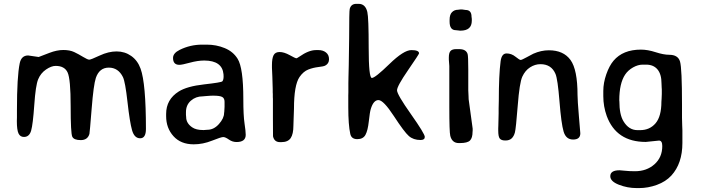

<svg xmlns="http://www.w3.org/2000/svg" viewBox="-20 -731 3575 979"><path d="M696.8 -380.9Q724.1 -305.7 724.1 -73.7Q724.1 -25.9 694.6 -25.9Q665 -25.9 653.3 -67.1Q641.6 -108.4 630.1 -210.9Q618.7 -313.5 606.9 -337.9Q583 -386.2 534.9 -386.2Q486.8 -386.2 468.8 -334Q457 -298.8 447.3 -176Q437.5 -53.2 436 -48.3Q426.8 -16.6 391.8 -16.6Q356.9 -16.6 348.6 -33.9Q340.3 -51.3 340.3 -189.7Q340.3 -328.1 324.7 -361.6Q309.1 -395 263.7 -395Q241.7 -395 214.6 -376.5Q187.5 -357.9 174.6 -326.7Q161.6 -295.4 154.8 -196Q147.9 -96.7 138.7 -64.7Q129.4 -32.7 102.1 -32.7Q83 -32.7 74.5 -50.3Q65.9 -67.9 65.9 -113.8L66.4 -131.8Q66.4 -150.4 66.4 -168.9Q66.4 -340.3 80.6 -408.7Q88.9 -448.2 123.5 -448.2L177.2 -440.4L231.9 -461.4Q270 -476.1 303 -476.1Q335.9 -476.1 358.2 -465.6Q380.4 -455.1 403.6 -440.9Q426.8 -426.8 435.1 -426.8Q443.4 -426.8 488.3 -447.8Q533.2 -468.8 574.7 -468.8Q616.2 -468.8 648.9 -445.8Q681.6 -422.9 696.8 -380.9Z M929.2 -134.3Q929.2 -103 959.5 -82Q979.5 -67.9 1016.1 -67.9H1019Q1027.8 -69.3 1037.6 -69.3Q1070.3 -69.3 1096.4 -98.6Q1122.6 -127.9 1122.6 -154.8L1123.5 -160.6L1125 -186.5V-211.9Q1125 -230 1113 -236.6Q1101.1 -243.2 1067.4 -243.2H1060.5L1057.1 -242.7H1050.8L1030.3 -241.2Q1020 -239.7 1013.7 -239.7Q978.5 -239.7 953.4 -217.8Q928.2 -195.8 928.2 -159.2V-145Q929.2 -137.2 929.2 -134.3ZM894.5 -400.4Q862.3 -400.4 862.3 -435.5Q862.3 -460 896 -476.6Q949.7 -503.4 1010.7 -503.4H1034.2Q1083 -503.4 1125.7 -485.8Q1168.5 -468.3 1191.4 -431.6Q1220.7 -385.3 1220.7 -226.1Q1220.7 -142.1 1226.8 -102.1Q1232.9 -62 1232.9 -43.5Q1232.9 -6.8 1186 -6.8Q1165 -6.8 1147 -19.5Q1128.9 -32.2 1118.2 -32.2Q1107.4 -32.2 1061 -13.7Q1014.6 4.9 967.8 4.9Q901.9 4.9 864.5 -36.6Q827.1 -78.1 827.1 -138.7V-149.9Q827.1 -224.1 891.6 -264.6Q933.6 -291 1021.2 -300.8Q1108.9 -310.5 1113.8 -316.4Q1120.1 -323.7 1120.1 -341.3Q1120.1 -346.7 1119.6 -352.5Q1113.3 -421.9 1022 -422.4Q988.3 -422.4 948.2 -411.4Q908.2 -400.4 894.5 -400.4Z M1366.7 -399.4Q1366.7 -433.1 1375 -449.5Q1383.3 -465.8 1405.8 -465.8Q1428.2 -465.8 1457.5 -449.7Q1486.8 -433.6 1490.5 -433.6Q1494.1 -433.6 1506.8 -442.4Q1554.2 -475.6 1590.8 -475.6H1604.5Q1627 -475.6 1642.3 -463.4Q1657.7 -451.2 1657.7 -429Q1657.7 -406.7 1638.2 -396.5Q1629.9 -392.1 1603.5 -389.2Q1577.1 -386.2 1552 -376.5Q1526.9 -366.7 1507.3 -338.4Q1479 -296.9 1479 -176.8L1477.1 -122.1L1476.1 -90.8Q1476.1 -47.4 1462.2 -26.9Q1448.2 -6.3 1415 -6.3H1407.7Q1378.4 -6.3 1372.1 -36.1Q1371.6 -38.6 1371.6 -128.9V-227.1L1371.1 -235.4V-251.5L1370.6 -259.8Q1370.6 -268.1 1370.6 -276.4L1368.7 -339.4L1366.7 -384.8Z M1796.9 -711.4H1808.6Q1843.3 -711.4 1853 -669.9Q1859.9 -641.6 1859.9 -487.5Q1859.9 -333.5 1876.2 -333.5Q1892.6 -333.5 1965.6 -404.5Q2038.6 -475.6 2077.6 -475.6Q2116.7 -475.6 2116.7 -459Q2116.7 -454.6 2060.5 -373Q2004.4 -291.5 2004.4 -270.5Q2004.4 -249.5 2075.2 -149.2Q2146 -48.8 2146 -33Q2146 -17.1 2124.5 -17.1Q2087.9 -17.1 2064.7 -37.4Q2041.5 -57.6 1988.3 -139.2Q1935.1 -220.7 1909.7 -220.7Q1884.3 -220.7 1870.6 -175.3Q1865.7 -159.7 1860.6 -112.5Q1855.5 -65.4 1843.5 -43.5Q1831.5 -21.5 1801.8 -21.5Q1772 -21.5 1766.1 -47.9Q1755.9 -94.2 1755.9 -184.1V-244.6L1756.3 -259.8Q1756.3 -282.7 1756.3 -305.7L1756.8 -336.9L1758.3 -398.9L1760.3 -536.6Q1760.3 -674.8 1763.2 -685.5Q1770 -711.4 1796.9 -711.4Z M2385.7 -625.5Q2385.7 -574.7 2328.1 -574.7H2324.2L2322.3 -575.2L2307.6 -576.7Q2305.7 -577.1 2304.2 -577.1Q2272.5 -577.1 2272.5 -620.6V-629.9Q2272.5 -656.7 2284.7 -668.9Q2296.9 -681.2 2314.9 -681.2L2326.2 -682.6H2337.4L2354 -680.2Q2384.3 -680.2 2384.3 -646L2385.7 -634.8ZM2369.6 -225.1 2390.1 -75.2V-64.5L2389.6 -59.6Q2389.6 -27.8 2376.5 -14.6Q2363.3 -1.5 2325.2 -1.5H2319.3Q2285.2 -1.5 2275.9 -38.6Q2271 -57.6 2271 -185.5V-394.5L2268.6 -427.2V-438Q2268.6 -461.9 2277.3 -471.2Q2286.1 -480.5 2305.2 -480.5H2321.8Q2356.4 -480.5 2364.3 -455.6Q2367.7 -444.8 2367.7 -375.5V-270L2369.1 -240.7Q2369.6 -234.9 2369.6 -225.1Z M2699.2 -457Q2738.8 -474.6 2778.8 -474.6Q2853 -474.6 2888.9 -425.3Q2924.8 -376 2924.8 -246.6Q2924.8 -220.2 2931.9 -137Q2939 -53.7 2939 -51.3Q2939 -19.5 2902.3 -19.5Q2865.7 -19.5 2853.8 -60.1Q2841.8 -100.6 2832.8 -214.1Q2823.7 -327.6 2812.5 -354Q2791.5 -403.8 2735.8 -403.8Q2708 -403.8 2682.9 -387.7Q2657.7 -371.6 2643.3 -340.3Q2628.9 -309.1 2619.9 -192.4Q2610.8 -75.7 2605.5 -55.7Q2600.1 -35.6 2588.6 -25.1Q2577.1 -14.6 2556.9 -14.6Q2536.6 -14.6 2528.6 -24.2Q2520.5 -33.7 2520.5 -64.9V-77.1L2521 -89.8L2522.5 -153.3Q2522.5 -166 2522.5 -178.7L2523.4 -216.8Q2523.4 -349.1 2532.7 -419.4Q2538.1 -458.5 2563 -458.5Q2587.9 -458.5 2608.4 -441.9Q2628.9 -425.3 2634.8 -425.3Q2640.6 -425.3 2666.7 -439.7Q2692.9 -454.1 2699.2 -457Z M3354 -281.7 3353 -305.7Q3353 -352.5 3332.5 -377Q3312 -401.4 3274.9 -401.4H3256.8Q3232.9 -401.4 3207.8 -387.2Q3182.6 -373 3167.5 -350.6Q3137.7 -305.7 3137.7 -219.2L3138.2 -214.4Q3138.2 -147.5 3158.7 -113.3Q3186 -67.4 3230.5 -67.4H3243.7Q3293 -67.4 3322.8 -102.5Q3352.5 -137.7 3352.5 -212.4Q3353.5 -222.2 3353.5 -227.1L3354.5 -252V-276.9ZM3056.2 -240.7V-267.1Q3056.2 -308.6 3071.5 -352.3Q3086.9 -396 3108.4 -421.4Q3156.2 -478 3248 -478Q3282.7 -478 3323.2 -464.8Q3363.8 -451.7 3392.1 -451.7Q3437.5 -451.7 3447.5 -417Q3457.5 -382.3 3457.5 -198.2V-130.4L3458.5 -92.3Q3459.5 -67.4 3459.5 -66.9V-2Q3459.5 102.5 3403.3 164.1Q3374.5 195.3 3329.3 211.7Q3284.2 228 3239.7 228H3226.1Q3179.2 228 3135.5 210.9Q3091.8 193.8 3091.8 167.5Q3091.8 137.2 3139.2 137.2Q3144 137.2 3166.5 139.6Q3189 142.1 3217.8 142.1Q3277.3 142.1 3317.1 106.7Q3356.9 71.3 3356.9 13.7Q3356.9 -14.2 3340.3 -14.2L3272.9 -7.3Q3122.6 -7.3 3073.7 -139.6Q3056.2 -188.5 3056.2 -240.7Z"/></svg>

Font: Averia Sans Libre
Style: Regular
Weight: 400
Version: Version 1.002